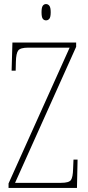

<svg xmlns="http://www.w3.org/2000/svg" viewBox="-20 -923 431 943"><path d="M22 0V-22L322 -689H119Q80 -689 69.5 -675Q59 -661 58 -620L57 -576H37L41 -714H354V-693L54 -25H280Q319 -25 328.5 -39Q338 -53 339 -93L341 -139H361L358 0ZM206 -823Q196 -823 190 -831Q184 -839 184 -863Q184 -886 190 -894.5Q196 -903 206 -903Q216 -903 222.5 -894.5Q229 -886 229 -863Q229 -839 222.5 -831Q216 -823 206 -823Z"/></svg>

Font: Noto Serif Tamil ExtraCondensed Thin
Style: Italic
Weight: 100
Width: 2
Italic angle: -12°
Designer: Indian Type Foundry, Tom Grace, and the Monotype Design Team
Foundry: Monotype Imaging Inc.
Version: Version 2.003; ttfautohint (v1.8.4.7-5d5b)